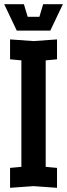

<svg xmlns="http://www.w3.org/2000/svg" viewBox="-25 -892 320 916"><path d="M23 4V-91L77 -96V-604L23 -609V-704L135 -696L247 -704V-609L193 -604V-96L247 -91V4L135 -4ZM181 -872H275L215 -746H55L-5 -872H89L107 -812H163Z"/></svg>

Font: Tektur Condensed Medium
Style: Regular
Weight: 500
Width: 3
Designer: Adam Jagosz
Foundry: Adam Jagosz
Version: Version 1.005;gftools[0.9.30]